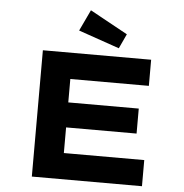

<svg xmlns="http://www.w3.org/2000/svg" viewBox="-61 -1002 1014 1060"><g transform="rotate(5 446.0 -471.5)"><path d="M154.7 0V-700H754.7V-555.2H319.5V-144.8H765.1V0ZM242.7 -286.9V-425.4H710.1V-286.9ZM571.3 -747.5 344.6 -826 399.9 -943 608.8 -828.2Z"/></g></svg>

Font: Lexend Tera
Style: Regular
Weight: 400
Designer: Bonnie Shaver-Troup, Thomas Jockin
Foundry: Lexend
Version: Version 1.007